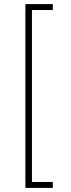

<svg xmlns="http://www.w3.org/2000/svg" viewBox="-20 -780 345 938"><path d="M238 138V109H136V-731H238V-760H104V138Z"/></svg>

Font: IBM Plex Thai ExtraLight
Style: Regular
Weight: 200
Designer: Mike Abbink, Paul van der Laan, Pieter van Rosmalen, Ben Mitchell, Mark Frömberg
Foundry: Bold Monday
Version: Version 1.0